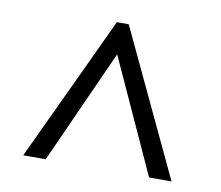

<svg xmlns="http://www.w3.org/2000/svg" viewBox="-58 -782 677 589"><g transform="rotate(10 280.5 -488.0)"><path d="M49 -262H119L279 -617L441 -262H511L298 -714H261Z"/></g></svg>

Font: Noto Serif Devanagari Medium
Style: Regular
Weight: 500
Designer: Universal Thirst, Indian Type Foundry and the Monotype Design Team
Foundry: Monotype Imaging Inc.
Version: Version 2.004